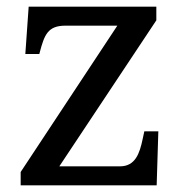

<svg xmlns="http://www.w3.org/2000/svg" viewBox="-20 -556 551 576"><path d="M42 0H450L455 -162H413L408 -139C399 -96 386 -57 340 -57H158L449 -495V-536H66L56 -394H98L99 -398C113 -451 123 -479 176 -479H332L42 -40Z"/></svg>

Font: Noto Serif
Style: Regular
Weight: 400
Designer: Monotype Design Team
Foundry: Monotype Imaging Inc.
Version: Version 2.015